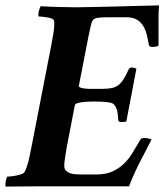

<svg xmlns="http://www.w3.org/2000/svg" viewBox="-29 -690 623 711"><path d="M255 -663Q270 -663 311.5 -664Q353 -665 401.5 -666Q450 -667 494.5 -668.5Q539 -670 560 -670Q558 -647 558 -624Q558 -601 558 -578V-521Q556 -519 548 -517.5Q540 -516 535 -516Q524 -516 522 -524Q519 -545 514 -563.5Q509 -582 500 -596Q491 -610 476.5 -618Q462 -626 441 -626H363Q346 -626 332.5 -624Q319 -622 314 -614Q309 -605 306 -589.5Q303 -574 298 -552L263 -372Q262 -367 274 -364Q286 -361 301 -361H350Q371 -361 385 -364Q399 -367 409.5 -375Q420 -383 428.5 -396.5Q437 -410 447 -432Q450 -440 459 -440Q464 -440 469 -438.5Q474 -437 476 -435L439 -241Q437 -239 431.5 -238.5Q426 -238 421 -238Q409 -238 409 -245Q407 -281 400.5 -292.5Q394 -304 388 -307Q374 -314 319 -314Q309 -314 297 -313.5Q285 -313 274.5 -311.5Q264 -310 256.5 -307.5Q249 -305 248 -300L218 -144Q218 -142 216.5 -134.5Q215 -127 213.5 -117Q212 -107 210.5 -96Q209 -85 209 -76Q209 -65 215 -58.5Q221 -52 229.5 -49Q238 -46 248 -45Q258 -44 267 -44H329Q362 -44 386 -54.5Q410 -65 428.5 -82.5Q447 -100 461.5 -123.5Q476 -147 491 -173Q494 -179 506 -179Q513 -179 521.5 -177Q530 -175 532 -173Q522 -153 509.5 -129.5Q497 -106 485.5 -83Q474 -60 464.5 -38.5Q455 -17 449 0H121Q73 0 37 0.5Q1 1 -8 1Q-9 0 -9 -6Q-9 -13 -7 -22.5Q-5 -32 -1 -36Q4 -36 13 -37Q22 -38 32 -40Q42 -42 50.5 -45Q59 -48 62 -53Q70 -68 76 -92Q82 -116 88 -148L160 -518Q165 -544 168.5 -564.5Q172 -585 172 -600Q172 -609 171 -613Q170 -618 163 -621Q156 -624 146.5 -625.5Q137 -627 128 -628Q119 -629 114 -629Q113 -630 113 -635Q113 -643 116 -653Q119 -663 122 -667Q153 -665 189.5 -664Q226 -663 255 -663Z"/></svg>

Font: Vermiglione
Style: Bold Italic
Weight: 700
Italic angle: -11°
Version: Version 1.000